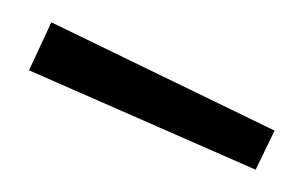

<svg xmlns="http://www.w3.org/2000/svg" viewBox="-20 -755 266 172"><path d="M209 -603 6 -692 26 -735 226 -638Z"/></svg>

Font: Cairo Play Light
Style: Regular
Weight: 300
Version: Version 3.119